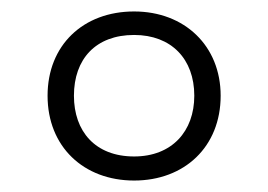

<svg xmlns="http://www.w3.org/2000/svg" viewBox="-20 -744 468 335"><path d="M214 -429C302 -429 365 -488 365 -577C365 -664 302 -724 214 -724C125 -724 63 -665 63 -577C63 -488 126 -429 214 -429ZM214 -471C146 -471 109 -515 109 -577C109 -641 147 -683 214 -683C279 -683 319 -641 319 -577C319 -515 280 -471 214 -471Z"/></svg>

Font: Noto Sans Ethiopic Light
Style: Regular
Weight: 300
Designer: Monotype Design Team
Foundry: Monotype Imaging Inc.
Version: Version 2.102